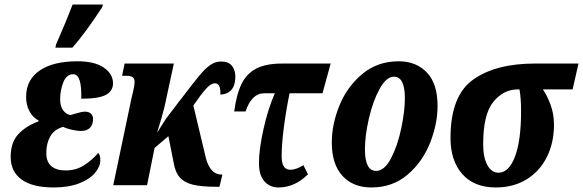

<svg xmlns="http://www.w3.org/2000/svg" viewBox="-20 -816 2569 846"><path d="M27 -125Q27 -188 60 -224Q93 -260 149 -281L150 -285Q125 -298 110 -325.5Q95 -353 95 -389Q95 -464 154.5 -505Q214 -546 322 -546Q397 -546 437.5 -518Q478 -490 478 -449Q478 -415 446.5 -398Q415 -381 338 -381Q341 -489 303 -489Q273 -489 259 -453.5Q245 -418 245 -378Q245 -349 257.5 -331Q270 -313 290 -309Q299 -311 320 -317.5Q341 -324 354 -324Q371 -324 380.5 -315.5Q390 -307 390 -292Q390 -268 377 -253.5Q364 -239 338 -239Q318 -239 293.5 -245Q269 -251 258 -257Q219 -246 201.5 -215Q184 -184 184 -142Q184 -103 206 -84Q228 -65 269 -65Q313 -65 347.5 -86Q382 -107 413 -142Q422 -133 422 -110Q422 -82 398.5 -54Q375 -26 328.5 -8Q282 10 217 10Q123 10 75 -25Q27 -60 27 -125ZM227 -620Q271 -720 300 -796H434L430 -784Q358 -673 299 -606H224Z M951 -399Q952 -425 946 -437Q940 -449 927 -449Q909 -449 886.5 -423.5Q864 -398 832 -351L883 -137Q901 -47 956 -47H960L947 7H935Q869 7 831 -2Q793 -11 772.5 -34Q752 -57 745 -100L722 -216L661 -164L628 0H479L560 -386L565 -406Q573 -438 573 -455Q573 -470 564.5 -476Q556 -482 537 -482H518L529 -536H746L705 -346Q696 -308 672 -231L712 -294L755 -350Q760 -356 763.5 -361.5Q767 -367 771 -371Q831 -450 858 -482.5Q885 -515 907 -530Q929 -545 955 -545Q987 -545 1002 -526Q1017 -507 1017 -479Q1017 -403 951 -399Z M1121 -98Q1121 -157 1141 -247Q1161 -337 1191 -405H1144Q1089 -405 1062 -325H1012Q1022 -401 1044.5 -446.5Q1067 -492 1109.5 -514Q1152 -536 1223 -536H1437L1401 -405H1256Q1242 -339 1231.5 -260.5Q1221 -182 1221 -128Q1221 -97 1230.5 -82.5Q1240 -68 1260 -68Q1284 -68 1317 -88L1337 -48Q1279 10 1207 10Q1169 10 1145 -17Q1121 -44 1121 -98Z M1442 -188Q1442 -269 1476 -352Q1510 -435 1577 -490.5Q1644 -546 1737 -546Q1813 -546 1860.5 -497Q1908 -448 1908 -349Q1908 -270 1875 -186.5Q1842 -103 1776 -46.5Q1710 10 1616 10Q1536 10 1489 -41Q1442 -92 1442 -188ZM1764 -383Q1764 -478 1716 -478Q1682 -478 1652.5 -424Q1623 -370 1605.5 -294Q1588 -218 1588 -158Q1588 -63 1637 -63Q1674 -63 1703 -118.5Q1732 -174 1748 -250.5Q1764 -327 1764 -383Z M1965 -208Q1965 -394 2064.5 -465Q2164 -536 2337 -536H2529L2503 -422H2372Q2390 -397 2405.5 -355.5Q2421 -314 2421 -266Q2421 -187 2389.5 -124Q2358 -61 2300 -25.5Q2242 10 2165 10Q2069 10 2017 -49Q1965 -108 1965 -208ZM2276 -327Q2276 -382 2269 -422H2260Q2199 -422 2154 -367.5Q2109 -313 2109 -181Q2109 -122 2127.5 -88.5Q2146 -55 2176 -55Q2222 -55 2249 -125.5Q2276 -196 2276 -327Z"/></svg>

Font: Noto Serif CondExtraBold
Style: Italic
Weight: 800
Width: 3
Italic angle: -12°
Designer: Monotype Design Team
Foundry: Monotype Imaging Inc.
Version: Version 1.001